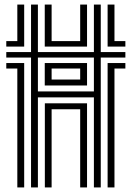

<svg xmlns="http://www.w3.org/2000/svg" viewBox="-20 -820 576 840"><path d="M115.8 0V-568.2H7.5V-592.2H115.8V-800H145.8V-592.2H390.8V-800H420.8V-592.2H528.5V-568.2H420.8V0H390.8V-394H145.8V0ZM55.8 0V-520.2H7.5V-544.2H85.8V0ZM176.2 0V-368H360.8V0H330.8V-342H205.8V0ZM450.8 0V-544.2H528.5V-520.2H480.8V0ZM145.8 -420H390.8V-568.2H145.8ZM175.8 -446V-544.2H360.8V-446ZM205.8 -472H330.8V-520.2H205.8ZM7.5 -616.2V-640.2H55.8V-800H85.8V-616.2ZM175.8 -616.2V-800H205.8V-640.2H330.8V-800H360.8V-616.2ZM450.8 -616.2V-800H480.8V-640.2H528.5V-616.2Z"/></svg>

Font: Big Shoulders Inline Text Thin Black
Style: Regular
Weight: 900
Version: Version 2.002